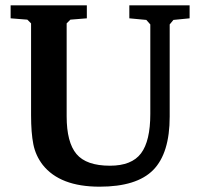

<svg xmlns="http://www.w3.org/2000/svg" viewBox="-20 -691 745 723"><path d="M20 -622V-671H307V-622L245 -617L231 -603V-253Q231 -155 268 -111Q305 -67 394 -67Q476 -67 511 -113.5Q546 -160 546 -262V-599L531 -616L467 -622V-671H694V-622L633 -616L619 -599V-252Q619 -114 557 -51Q495 12 355 12Q206 12 141 -70Q114 -105 105.5 -148Q97 -191 97 -257V-603L83 -617Z"/></svg>

Font: Khartiya
Style: Bold
Weight: 700
Version: Version 1.0.2